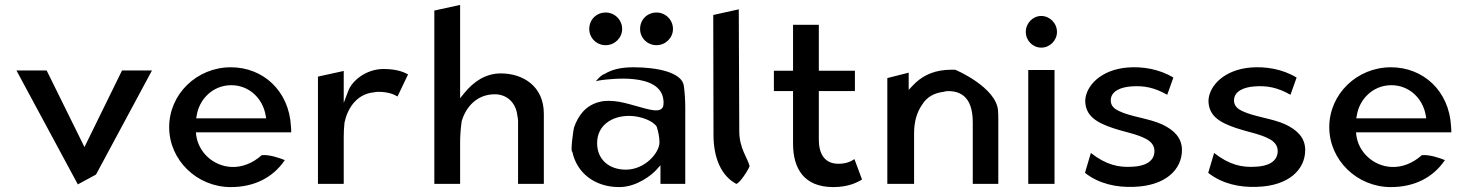

<svg xmlns="http://www.w3.org/2000/svg" viewBox="-20 -759 5983 782"><path d="M170 -472H47L297 -8L371 -48L599 -472H477L324 -160Z M779 -209 778 -220H1166C1166 -229 1166 -236 1165 -245C1157 -389 1052 -485 920 -485C782 -485 669 -376 669 -241C669 -107 782 3 920 3C1013 3 1091 -34 1140 -107C1117 -116 1077 -130 1046 -127C1008 -93 964 -77 922 -79C847 -83 788 -140 779 -209ZM1062 -289 1064 -277H779L781 -288C791 -354 846 -412 922 -412C994 -412 1050 -359 1062 -289Z M1642 -456C1627 -464 1599 -478 1542 -478C1471 -478 1414 -430 1399 -390L1380 -340V-470L1275 -447V-10H1380V-201C1380 -220 1381 -240 1383 -258V-259C1394 -314 1431 -377 1504 -383C1507 -384 1514 -385 1520 -385C1561 -385 1584 -375 1599 -366Z M1860 -264C1877 -323 1922 -375 1995 -375C2049 -375 2082 -336 2087 -289C2088 -284 2090 -274 2090 -268V-10H2195V-296C2195 -408 2110 -460 2020 -460C1957 -460 1909 -426 1872 -381L1854 -359V-739L1749 -716V-10H1854V-175C1854 -205 1856 -234 1860 -262Z M2380 -641C2380 -605 2409 -575 2447 -575C2484 -575 2514 -605 2514 -641C2514 -678 2484 -708 2447 -708C2409 -708 2380 -679 2380 -641ZM2587 -641C2587 -605 2616 -575 2654 -575C2691 -575 2721 -605 2721 -641C2721 -678 2691 -708 2654 -708C2616 -708 2587 -679 2587 -641ZM2443 -458H2442C2430 -453 2419 -443 2407 -428C2413 -430 2423 -432 2432 -433C2460 -436 2670 -466 2682 -352C2683 -345 2683 -338 2682 -331C2680 -310 2658 -308 2642 -310C2601 -315 2531 -343 2482 -347C2456 -349 2438 -349 2418 -343C2364 -328 2335 -288 2318 -240C2316 -235 2302 -139 2311 -141C2329 -55 2402 3 2502 3C2574 3 2635 -47 2653 -67L2670 -86V-10H2771V-320C2771 -352 2769 -382 2765 -411C2756 -464 2658 -485 2560 -485C2504 -485 2469 -474 2443 -458ZM2529 -68C2461 -68 2412 -109 2412 -176C2412 -250 2474 -287 2542 -287C2592 -287 2641 -265 2654 -244L2655 -243V-242C2661 -223 2666 -201 2666 -179C2666 -137 2607 -68 2529 -68Z M2979 -10C2995 -15 3027 -66 3033 -82C3027 -112 2991 -154 2991 -224L2989 -721L2885 -698L2886 -210C2886 -112 2920 -41 2979 -10Z M3395 -92C3340 -92 3315 -130 3315 -191V-388H3462V-471H3315V-658H3210V-471H3132V-388H3210V-171C3211 -73 3254 3 3374 3C3435 3 3472 -16 3491 -28L3460 -111C3446 -101 3425 -92 3395 -92Z M4046 -10V-270C4046 -283 4046 -294 4045 -307C4040 -403 3870 -476 3870 -475C3857 -475 3843 -475 3831 -474C3771 -469 3729 -444 3698 -411L3681 -393V-463L3594 -441V-10H3703V-216C3703 -265 3715 -303 3736 -333C3754 -362 3782 -380 3823 -385C3829 -387 3835 -388 3842 -388C3913 -388 3942 -340 3942 -260V-10Z M4158 -629C4158 -593 4187 -565 4221 -565C4256 -565 4285 -594 4285 -629C4285 -665 4255 -694 4221 -694C4187 -694 4158 -665 4158 -629ZM4275 -10V-474H4168V-10Z M4399 -55C4456 -10 4528 5 4598 2C4728 -2 4794 -69 4794 -148C4794 -199 4760 -230 4714 -252C4660 -277 4586 -283 4537 -307C4520 -315 4504 -327 4504 -350C4504 -388 4545 -404 4587 -407C4638 -411 4681 -403 4734 -373L4759 -443C4702 -478 4632 -489 4572 -484C4464 -475 4403 -410 4400 -350C4400 -285 4449 -259 4514 -237C4558 -222 4612 -213 4648 -193C4665 -184 4682 -169 4682 -144C4682 -100 4641 -82 4593 -80C4536 -76 4484 -88 4423 -136Z M4901 -55C4958 -10 5030 5 5100 2C5230 -2 5296 -69 5296 -148C5296 -199 5262 -230 5216 -252C5162 -277 5088 -283 5039 -307C5022 -315 5006 -327 5006 -350C5006 -388 5047 -404 5089 -407C5140 -411 5183 -403 5236 -373L5261 -443C5204 -478 5134 -489 5074 -484C4966 -475 4905 -410 4902 -350C4902 -285 4951 -259 5016 -237C5060 -222 5114 -213 5150 -193C5167 -184 5184 -169 5184 -144C5184 -100 5143 -82 5095 -80C5038 -76 4986 -88 4925 -136Z M5504 -209 5503 -220H5891C5891 -229 5891 -236 5890 -245C5882 -389 5777 -485 5645 -485C5507 -485 5394 -376 5394 -241C5394 -107 5507 3 5645 3C5738 3 5816 -34 5865 -107C5842 -116 5802 -130 5771 -127C5733 -93 5689 -77 5647 -79C5572 -83 5513 -140 5504 -209ZM5787 -289 5789 -277H5504L5506 -288C5516 -354 5571 -412 5647 -412C5719 -412 5775 -359 5787 -289Z"/></svg>

Font: Bluebird
Style: Li
Weight: 300
Designer: Jasper
Foundry: Cannot Into Space Fonts
Version: Version 0.98